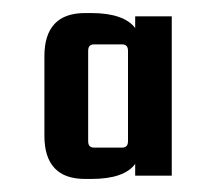

<svg xmlns="http://www.w3.org/2000/svg" viewBox="-20 -673 327 294"><path d="M187 -630C176 -645 153 -653 120 -653H110C69 -653 48 -631 48 -587V-465C48 -421 69 -399 110 -399H120C154 -399 176 -407 187 -422V-404H243V-648H187ZM176 -457C176 -450 173 -447 167 -447H124C118 -447 115 -450 115 -457V-595C115 -602 118 -605 124 -605H167C173 -605 176 -602 176 -595Z"/></svg>

Font: sklik
Style: Regular
Weight: 400
Designer: Joe Prince
Foundry: Joe Prince
Version: Version 1.001